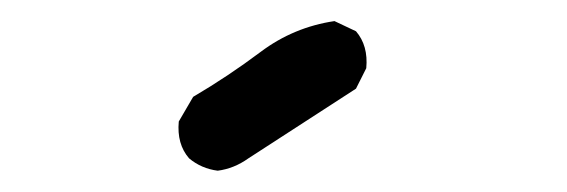

<svg xmlns="http://www.w3.org/2000/svg" viewBox="-20 -65 540 183"><path d="M187.5 97.7Q171.9 95.7 160.2 85.9Q148.4 72.3 150.4 50.8L164.1 27.3Q197.3 7.8 228.5 -15.6Q259.8 -39.1 298.8 -44.9L319.3 -35.2Q331.1 -21.5 329.1 0L319.3 19.5L216.8 85.9Q203.1 95.7 187.5 97.7Z"/></svg>

Font: JasonHandwriting2
Style: Regular
Weight: 400
Version: Version 1.05.10